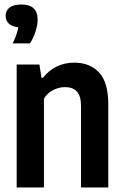

<svg xmlns="http://www.w3.org/2000/svg" viewBox="-20 -832 551 852"><path d="M54 -545.5H155L164 -487H170.5Q196.5 -519.5 231.8 -536.8Q267 -554 309.5 -554Q379 -554 419.8 -510.2Q460.5 -466.5 460.5 -369.5V0H339.5V-360.5Q339.5 -406.5 321 -426Q302.5 -445.5 268.5 -445.5Q242.5 -445.5 216.5 -432.8Q190.5 -420 175 -394V0H54ZM147 -745Q147 -720.5 137.5 -691.5Q128 -662.5 113 -639.5H36.5Q57 -682.5 61 -711Q33 -714 19 -727.5Q5 -741 5 -762Q5 -785.5 22.8 -798.8Q40.5 -812 75.5 -812Q147 -812 147 -745Z"/></svg>

Font: Encode Sans Condensed SemiBold
Style: Regular
Weight: 600
Width: 3
Designer: Multiple Designers
Foundry: Impallari Type
Version: Version 2.000